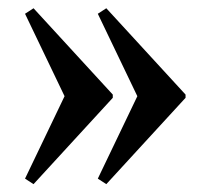

<svg xmlns="http://www.w3.org/2000/svg" viewBox="-20 -594 501 477"><path d="M244.1 -136.5 223 -150.2 321.2 -355 223 -559.8 244.1 -573.5 441 -359V-351ZM63.3 -136.5 42.2 -150.2 140.4 -355 42.2 -559.8 63.3 -573.5 260.2 -359V-351Z"/></svg>

Font: Platypi Light
Style: Regular
Weight: 300
Designer: David Sargent
Foundry: Bolt Cutter Type
Version: Version 1.200